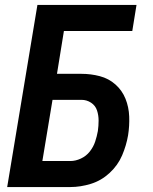

<svg xmlns="http://www.w3.org/2000/svg" viewBox="-20 -755 616 775"><path d="M9 0H264Q305 0 347 -13Q389 -26 422.5 -57Q456 -88 473 -128Q490 -168 497 -209Q503 -247 501.5 -285Q500 -323 486.5 -356.5Q473 -390 446 -414Q419 -438 383 -447.5Q347 -457 309 -457H210L238 -630H514L531 -735H131ZM264 -105H151L192 -352H309Q330 -352 347.5 -340.5Q365 -329 371.5 -309.5Q378 -290 378 -268.5Q378 -247 375 -226Q371 -204 364 -183Q357 -162 342.5 -143.5Q328 -125 306.5 -115Q285 -105 264 -105Z"/></svg>

Font: Iosevka Sparkle Oblique
Style: Bold
Weight: 700
Italic angle: -9°
Designer: Belleve Invis
Foundry: Belleve Invis
Version: Version 4.5.0; ttfautohint (v1.8.3)